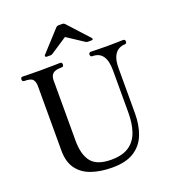

<svg xmlns="http://www.w3.org/2000/svg" viewBox="-168 -1081 1097 1219"><g transform="rotate(-20 380.5 -471.0)"><path d="M382 12Q303 12 242 -9Q181 -30 147 -77Q113 -124 113 -200V-636Q113 -665 100 -680.5Q87 -696 43 -696Q29 -696 29 -711Q29 -726 43 -726Q51 -726 77.5 -725Q104 -724 158 -724Q211 -724 250 -725Q289 -726 296 -726Q309 -726 309 -711Q309 -696 296 -696Q251 -696 235 -680.5Q219 -665 219 -636V-228Q219 -133 258 -85Q297 -37 392 -37Q469 -37 513.5 -68Q558 -99 576.5 -154Q595 -209 595 -281V-567Q595 -696 504 -696Q489 -696 489 -711Q489 -726 504 -726Q514 -726 541.5 -725Q569 -724 615 -724Q657 -724 683.5 -725Q710 -726 720 -726Q735 -726 735 -711Q735 -696 720 -696Q700 -696 679.5 -684.5Q659 -673 646 -645Q633 -617 633 -566V-263Q633 -182 608.5 -120Q584 -58 529 -23Q474 12 382 12ZM230 -792Q223 -792 220.5 -797Q218 -802 223 -807L352 -948Q358 -954 367 -954H394Q403 -954 409 -948L538 -807Q543 -802 541.5 -797Q540 -792 532 -792H506Q502 -792 499 -793.5Q496 -795 492 -797L381 -870L270 -797Q266 -795 263.5 -793.5Q261 -792 256 -792Z"/></g></svg>

Font: Zen Old Mincho SemiBold
Style: Regular
Weight: 600
Version: Version 1.500